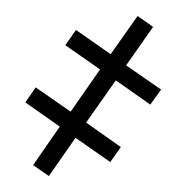

<svg xmlns="http://www.w3.org/2000/svg" viewBox="-48 -677 705 727"><g transform="rotate(5 304.5 -313.5)"><path d="M164 3 252 -150 391 -70 426 -130 287 -211 385 -380 523 -300 559 -360 419 -440 508 -594 446 -630 357 -477 218 -557 183 -496 322 -416 225 -247 85 -327 51 -267 189 -187 101 -33Z"/></g></svg>

Font: Noto Serif Thai Medium
Style: Regular
Weight: 500
Designer: Monotype Design Team
Foundry: Monotype Imaging Inc.
Version: Version 1.901;PS 001.901;hotconv 1.0.88;makeotf.lib2.5.64775